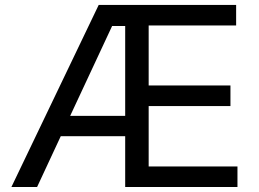

<svg xmlns="http://www.w3.org/2000/svg" viewBox="-20 -747 1033 767"><path d="M25.6 0H128.2L222.7 -202.8H480.1V0H928.6V-82H573.9V-323.2H900.6V-405.5H573.9V-645.2H923.3V-727.3H374.3ZM260.3 -284.1 427.9 -643.1H480.1V-284.1Z"/></svg>

Font: GiG Sans Text
Style: Regular
Weight: 400
Designer: Andreas Faust
Version: Version 1.100;FEAKit 1.0